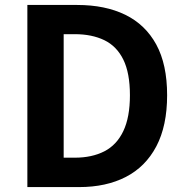

<svg xmlns="http://www.w3.org/2000/svg" viewBox="-20 -761 754 781"><path d="M91.3 0V-740.8H294.1Q407.8 -740.8 489.6 -700.9Q571.3 -661 615.6 -580Q659.8 -499 659.8 -373.6Q659.8 -249.2 616 -165.9Q572.1 -82.6 491.9 -41.3Q411.7 0 302.1 0ZM239 -119.6H284.4Q353.8 -119.6 404.3 -145.4Q454.8 -171.3 481.6 -227.7Q508.5 -284 508.5 -373.6Q508.5 -464.1 481.6 -518.6Q454.8 -573.1 404.3 -597.6Q353.8 -622 284.4 -622H239Z"/></svg>

Font: Noto Sans TC
Style: Regular
Weight: 100
Designer: Ryoko NISHIZUKA 西塚涼子 (kana, bopomofo & ideographs); Paul D. Hunt (Latin, Greek & Cyrillic); Sandoll Communications 산돌커뮤니
Foundry: Adobe
Version: Version 2.004;hotconv 1.0.118;makeotfexe 2.5.65603